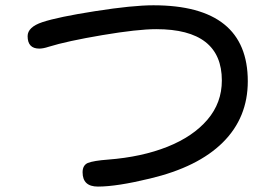

<svg xmlns="http://www.w3.org/2000/svg" viewBox="-20 -684 1040 723"><path d="M913.1 -377.9Q913.1 -241.2 819.3 -147.9Q725.6 -54.7 544.9 -11.7Q419.9 18.6 348.6 18.6Q291 18.6 291 -35.2Q291 -61.5 310.5 -70.3Q333 -79.1 386.7 -83Q513.7 -92.8 610.4 -131.3Q707 -169.9 761.2 -233.4Q815.4 -296.9 815.4 -380.9Q815.4 -574.2 568.4 -574.2Q499 -574.2 365.7 -551.8Q232.4 -529.3 163.1 -507.8Q142.6 -501 127.9 -501Q84 -501 84 -547.9Q84 -582 139.6 -600.6Q198.2 -620.1 338.9 -642.1Q479.5 -664.1 557.6 -664.1Q913.1 -664.1 913.1 -377.9Z"/></svg>

Font: jf-openhuninn-1.1
Style: Regular
Weight: 400
Designer: [Kosugi Maru]
      Designed by Motoya company      

      [Varela Round]
      Joe Prince(Latin component); Avraham Co
Foundry: justfont CO.,LTD.
Version: 1.1